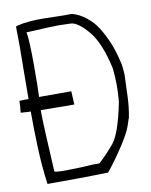

<svg xmlns="http://www.w3.org/2000/svg" viewBox="-84 -763 647 822"><g transform="rotate(-10 239.0 -352.0)"><path d="M29 -320Q34 -320 39 -320Q39 -241 42 -164Q45 -80 56 -1L57 -2Q120 -2 187 -2.5Q254 -3 320 -5Q358 -52 392.5 -105Q427 -158 437 -188Q447 -218 447 -218L448 -219Q457 -265 458.5 -312.5Q460 -360 462 -407Q461 -423 459.5 -438.5Q458 -454 453 -470Q444 -510 429 -546.5Q414 -583 393 -617Q375 -646 345.5 -669.5Q316 -693 284 -701Q255 -700 224.5 -701Q194 -702 163 -702.5Q132 -703 101.5 -700.5Q71 -698 43 -691Q42 -690 41.5 -689Q41 -688 40 -687Q42 -600 40 -511Q39 -442 39 -374Q28 -374 21 -374Q0 -373 -1 -373Q-1 -370 -1.5 -356Q-2 -342 -3 -338Q-4 -334 -4 -322Q1 -322 29 -320ZM290 -50H259Q241 -48 173 -46Q105 -44 94 -49Q92 -79 86 -201Q82 -277 82 -318Q93 -318 106 -318Q154 -317 188 -317H228Q226 -347 225 -375H90H85Q87 -416 87 -508Q87 -626 80 -657H88Q203 -663 223 -662.5Q243 -662 273 -661Q303 -660 347.5 -608Q392 -556 417 -441Q425 -369 418 -296Q391 -161 358 -121.5Q325 -82 290 -50Z"/></g></svg>

Font: Londrina Solid Thin
Style: Regular
Weight: 250
Designer: Marcelo Magalhaes
Foundry: Marcelo Magalhães
Version: Version 1.002